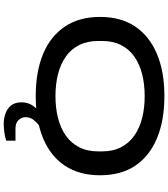

<svg xmlns="http://www.w3.org/2000/svg" viewBox="46 -786 928 1061"><g transform="rotate(90 510.5 -255.0)"><path d="M510 12Q375 12 277 -29Q179 -70 126 -149.5Q73 -229 73 -343Q73 -459 126 -537.5Q179 -616 277 -657.5Q375 -699 510 -699Q646 -699 744.5 -657.5Q843 -616 895.5 -537.5Q948 -459 948 -343Q948 -229 895.5 -149.5Q843 -70 744.5 -29Q646 12 510 12ZM511 -97Q576 -97 631.5 -111Q687 -125 728.5 -154Q770 -183 793 -228Q816 -273 816 -333V-356Q816 -415 793 -459.5Q770 -504 728.5 -533Q687 -562 631.5 -576Q576 -590 511 -590Q445 -590 389.5 -576Q334 -562 292.5 -533Q251 -504 228.5 -459.5Q206 -415 206 -356V-333Q206 -273 228.5 -228Q251 -183 292.5 -154Q334 -125 389.5 -111Q445 -97 511 -97ZM663 189Q635 189 607.5 179.5Q580 170 562.5 148.5Q545 127 545 91Q545 57 561 32Q577 7 601 -12H675V-8Q658 4 642.5 23.5Q627 43 627 68Q627 90 643 107Q659 124 691 124H757V175Q737 182 710.5 185.5Q684 189 663 189Z"/></g></svg>

Font: Archivo Expanded Medium
Style: Regular
Weight: 500
Width: 7
Designer: Hector Gatti
Foundry: Omnibus-Type
Version: Version 2.001